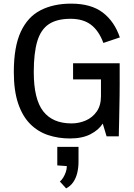

<svg xmlns="http://www.w3.org/2000/svg" viewBox="-20 -747 735 1052"><path d="M363.3 11.7Q298.8 11.7 242.9 -7.1Q187 -25.9 145 -68.1Q103 -110.4 79.3 -180.4Q55.7 -250.5 55.7 -352.5Q55.7 -490.7 93.8 -572.8Q131.8 -654.8 202.4 -690.9Q272.9 -727.1 369.6 -727.1Q478.5 -727.1 542.7 -678.5Q606.9 -629.9 636.7 -542L546.4 -511.7Q521.5 -579.1 478.3 -611.6Q435.1 -644 366.7 -644Q292 -644 247.8 -614.7Q203.6 -585.4 184.3 -521Q165 -456.5 165 -352.1Q165 -204.1 216.6 -137.5Q268.1 -70.8 372.1 -70.8Q412.6 -70.8 449.5 -86.7Q486.3 -102.5 509.8 -135.7Q533.2 -168.9 533.2 -220.2V-312H380.4V-400.4H635.7V-283.7Q635.7 -261.2 635.3 -226.1Q634.8 -190.9 634 -151.9Q633.3 -112.8 632.6 -78.1Q631.8 -43.5 631.3 -21.7Q630.9 0 630.9 0H564L543 -69.8Q520.5 -34.7 475.6 -11.5Q430.7 11.7 363.3 11.7ZM342.3 285.2 308.1 247.6Q317.9 239.7 326.2 226.3Q334.5 212.9 340.3 196.5Q346.2 180.2 346.2 163.1L293.9 159.2V57.6H410.2V138.7Q410.2 171.4 403.3 200Q396.5 228.5 381.6 250.5Q366.7 272.5 342.3 285.2Z"/></svg>

Font: Pontano Sans SemiBold
Style: Regular
Weight: 600
Designer: Vernon Adams
Foundry: Vernon Adams
Version: Version 2.001